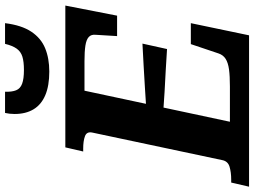

<svg xmlns="http://www.w3.org/2000/svg" viewBox="-168 -842 983 742"><g transform="rotate(-90 323.0 -471.5)"><path d="M604 -225 557 0H-28L-12 -69H-1Q28 -69 49.5 -75.5Q71 -82 75 -105L181 -605Q186 -627 167.5 -634Q149 -641 119 -641H108L124 -710H672L633 -510H554L559 -592Q561 -610 550.5 -619.5Q540 -629 517 -632.5Q494 -636 457 -636H343L223 -74H359Q400 -74 425.5 -77.5Q451 -81 466 -90.5Q481 -100 487 -118L523 -225ZM270 -397Q313 -400 355.5 -402.5Q398 -405 440.5 -407.5Q483 -410 525 -412L504 -317Q464 -320 422 -322Q380 -324 338.5 -326.5Q297 -329 256 -332ZM417 -772Q468 -772 507 -788Q546 -804 571 -841.5Q596 -879 604 -943H524Q517 -914 505.5 -898Q494 -882 474.5 -876Q455 -870 423 -870Q389 -870 370 -877Q351 -884 344.5 -900.5Q338 -917 339 -943H257Q255 -934 254 -925Q253 -916 253 -906Q253 -863 271 -833Q289 -803 325.5 -787.5Q362 -772 417 -772Z"/></g></svg>

Font: Roboto Serif 20pt SemiBold
Style: Italic
Weight: 600
Italic angle: -10°
Version: Version 1.007